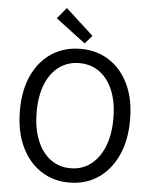

<svg xmlns="http://www.w3.org/2000/svg" viewBox="-63 -1022 868 1087"><g transform="rotate(5 371.0 -478.5)"><path d="M371 13.4Q279.2 13.4 208.6 -33.4Q138 -80.2 98 -166.2Q58.1 -252.2 58.1 -369.3Q58.1 -487 98 -571.3Q138 -655.6 208.6 -701Q279.2 -746.4 371 -746.4Q463.3 -746.4 533.7 -700.8Q604.1 -655.2 644 -571.1Q684 -487 684 -369.3Q684 -252.2 644 -166.2Q604.1 -80.2 533.7 -33.4Q463.3 13.4 371 13.4ZM371 -68Q437.1 -68 486 -105.3Q535 -142.5 562.1 -210.1Q589.2 -277.8 589.2 -369.3Q589.2 -460.8 562.1 -527.3Q535 -593.7 486 -629.5Q437.1 -665.4 371 -665.4Q305.6 -665.4 256.3 -629.5Q207.1 -593.7 180.2 -527.3Q153.3 -460.8 153.3 -369.3Q153.3 -277.8 180.2 -210.1Q207.1 -142.5 256.3 -105.3Q305.6 -68 371 -68ZM390 -779 220.7 -907.1 272.6 -969.7 430.5 -825.4Z"/></g></svg>

Font: Shanggu Sans SC VF
Style: Regular
Weight: 250
Designer: GuiWonder
Version: Version 1.021